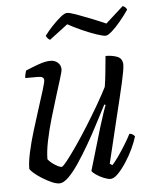

<svg xmlns="http://www.w3.org/2000/svg" viewBox="-51 -739 612 781"><g transform="rotate(-5 255.0 -348.0)"><path d="M161 0Q147 0 128 -8.5Q109 -17 90 -29Q71 -41 58 -52.5Q45 -64 43 -70Q43 -97 52 -138Q61 -179 75 -224.5Q89 -270 102.5 -312Q116 -354 125.5 -384.5Q135 -415 135 -424Q135 -439 112 -439H59Q59 -446 61 -455Q63 -464 65 -469Q90 -480 118.5 -490Q147 -500 167 -500Q184 -500 196.5 -489.5Q209 -479 209 -461Q209 -454 200 -425Q191 -396 178 -354.5Q165 -313 151.5 -267Q138 -221 129 -177.5Q120 -134 120 -102Q131 -88 149 -77Q167 -66 175 -66Q180 -66 197.5 -88Q215 -110 239.5 -145.5Q264 -181 290 -222.5Q316 -264 339.5 -304.5Q363 -345 378 -375Q382 -398 385.5 -433.5Q389 -469 392 -500Q421 -500 441 -491.5Q461 -483 461 -458Q461 -440 448.5 -385Q436 -330 415.5 -247Q395 -164 371 -62L381 -55Q390 -64 405 -85Q420 -106 435.5 -131Q451 -156 461 -176Q469 -176 474.5 -172Q480 -168 483 -164Q477 -143 464 -115Q451 -87 434 -61Q417 -35 400 -17.5Q383 0 369 0Q358 0 341 -7Q324 -14 310.5 -23.5Q297 -33 294 -39L346 -215Q356 -247 364 -271Q372 -295 375 -301L370 -304Q352 -270 331 -229Q310 -188 286.5 -147.5Q263 -107 240.5 -73.5Q218 -40 197.5 -20Q177 0 161 0ZM400 -582Q389 -582 362.5 -591Q336 -600 304.5 -614Q273 -628 248 -642L173 -585Q169 -587 164 -592Q159 -597 157 -603Q171 -622 189.5 -641.5Q208 -661 224.5 -674.5Q241 -688 251 -688Q262 -688 288.5 -678.5Q315 -669 347.5 -656Q380 -643 407 -631L479 -696Q486 -694 490.5 -689Q495 -684 496 -680Q481 -658 462 -635Q443 -612 426 -597Q409 -582 400 -582Z"/></g></svg>

Font: Texturina 72pt 72pt Light
Style: Italic
Weight: 300
Italic angle: -11°
Designer: Guillermo Torres Carreño
Foundry: Omnibus-Type
Version: Version 1.002; ttfautohint (v1.8.3)